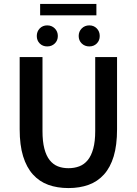

<svg xmlns="http://www.w3.org/2000/svg" viewBox="-20 -944 695 976"><path d="M328 12Q271 12 225.5 -4.5Q180 -21 147.5 -57Q115 -93 97.5 -149.5Q80 -206 80 -287V-654H196V-278Q196 -225 205.5 -188.5Q215 -152 232.5 -130Q250 -108 274 -98.5Q298 -89 328 -89Q358 -89 383 -98.5Q408 -108 426 -130Q444 -152 454 -188.5Q464 -225 464 -278V-654H575V-287Q575 -206 558 -149.5Q541 -93 508.5 -57Q476 -21 430.5 -4.5Q385 12 328 12ZM220 -708Q197 -708 182 -723Q167 -738 167 -761Q167 -784 182 -799.5Q197 -815 220 -815Q243 -815 258.5 -799.5Q274 -784 274 -761Q274 -738 258.5 -723Q243 -708 220 -708ZM184 -866V-924H470V-866ZM434 -708Q411 -708 395.5 -723Q380 -738 380 -761Q380 -784 395.5 -799.5Q411 -815 434 -815Q457 -815 472 -799.5Q487 -784 487 -761Q487 -738 472 -723Q457 -708 434 -708Z"/></svg>

Font: Giro Semibold
Style: Regular
Weight: 600
Designer: Paul D. Hunt
Foundry: Adobe Systems Incorporated
Version: Version 1.000;PS 1.0;hotconv 1.0.88;makeotf.lib2.5.647800